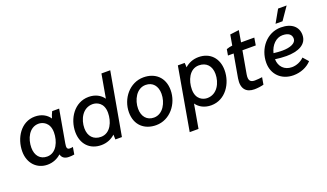

<svg xmlns="http://www.w3.org/2000/svg" viewBox="-83 -1298 3523 2070"><g transform="rotate(-20 1679.0 -263.0)"><path d="M498 6C520 6 540 5 560 1L574 -81C562 -78 552 -77 539 -77C509 -77 500 -94 510 -146L576 -520H496C484 -497 474 -471 467 -446C432 -498 373 -529 299 -529C140 -529 44 -375 44 -220C44 -86 132 6 253 6C315 6 369 -17 410 -55C420 -16 448 6 498 6ZM311 -443C353 -443 436 -416 436 -298C436 -199 387 -78 279 -78C199 -78 150 -135 150 -226C150 -326 202 -443 311 -443Z M1032 0H1107L1235 -720H1134L1086 -448C1050 -499 991 -530 916 -530C753 -530 653 -375 653 -222C653 -86 738 6 870 6C934 6 988 -17 1030 -56C1030 -33 1031 -11 1032 0ZM930 -442C974 -442 1056 -416 1056 -298C1056 -199 1007 -79 897 -79C812 -79 759 -135 759 -227C759 -327 815 -442 930 -442Z M1500 6C1659 6 1774 -140 1774 -297C1774 -444 1676 -526 1544 -526C1385 -526 1269 -381 1269 -223C1269 -77 1366 6 1500 6ZM1505 -79C1425 -79 1375 -137 1375 -227C1375 -326 1433 -441 1538 -441C1619 -441 1668 -383 1668 -293C1668 -194 1610 -79 1505 -79Z M1812 200H1913L1961 -74C1997 -23 2056 8 2131 8C2294 8 2394 -147 2394 -300C2394 -436 2309 -528 2177 -528C2114 -528 2061 -506 2019 -468C2019 -488 2018 -508 2016 -520H1938ZM2117 -80C2073 -80 1991 -106 1991 -224C1991 -323 2040 -443 2150 -443C2235 -443 2288 -387 2288 -295C2288 -195 2232 -80 2117 -80Z M2627 5C2662 5 2707 -1 2734 -9L2748 -90C2728 -87 2687 -83 2664 -83C2617 -83 2589 -101 2602 -176L2648 -435H2801L2815 -520H2663L2686 -653L2583 -640L2562 -520C2539 -518 2512 -511 2494 -504L2482 -435H2547L2500 -167C2480 -48 2536 5 2627 5Z M3075 7C3156 7 3233 -24 3283 -79L3229 -140C3196 -106 3144 -81 3089 -81C3003 -81 2947 -139 2945 -224C2988 -218 3031 -214 3073 -214C3207 -214 3313 -259 3313 -370C3313 -461 3246 -525 3119 -525C2960 -525 2843 -384 2843 -219C2843 -87 2937 7 3075 7ZM3161 -581 3261 -726H3163L3081 -581ZM2952 -291C2973 -378 3035 -440 3108 -440C3180 -440 3211 -409 3211 -364C3211 -313 3145 -284 3052 -284C3019 -284 2985 -287 2952 -291Z"/></g></svg>

Font: Fixel Text 20240404 Medium
Style: Italic
Weight: 500
Width: 4
Italic angle: -10°
Designer: AlfaBravo + MacPaw
Foundry: Kyrylo Tkachov, Marchela Mozhyna, Serhii Makarenko, Maria Weinstein, Zakhar Kryvoshyya
Version: Version 1.211;Glyphs 3.2 (3225)